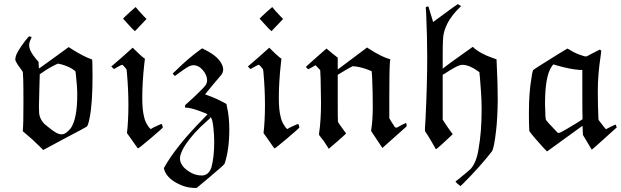

<svg xmlns="http://www.w3.org/2000/svg" viewBox="-20 -708 3049 942"><path d="M100 -503Q121 -530 123 -530Q124 -529 126 -529Q129 -528 130 -528Q135 -527 135 -526Q135 -525 131 -516Q123 -499 123 -486Q123 -458 159 -416L169 -405L170 -388L171 -372Q171 -371 244 -424L317 -477L334 -466Q391 -430 432 -416L433 -402Q433 -400 433.5 -377Q434 -354 434 -336Q434 -201 420 -131Q413 -94 406 -87Q403 -84 298 -29L192 28L172 8Q139 -25 106 -52L92 -64V-70Q95 -97 95 -198Q95 -293 94 -318L92 -355L84 -367Q64 -393 58 -406Q55 -412 55 -418Q55 -420 57 -430Q62 -452 100 -503ZM174 -306Q174 -295 172.5 -247.5Q171 -200 171 -184Q171 -147 175 -138Q181 -117 198 -100Q202 -97 220 -82Q238 -67 253.5 -58Q269 -49 282 -49Q304 -49 328 -80Q359 -127 359 -243Q359 -284 352 -345Q351 -358 348 -360Q325 -380 279 -393Q277 -393 274 -393.5Q271 -394 269.5 -394.5Q268 -395 266 -396H265L251 -390Q215 -372 186 -351L175 -344V-337Q175 -319 174 -306Z M622 -653 636 -665Q644 -673 645 -673H646Q646 -672 661 -655Q677 -637 687 -627L699 -615L642 -555L628 -568Q588 -612 585 -615Q585 -616 584.5 -616Q584 -616 584 -617Q584 -618 596.5 -629.5Q609 -641 622 -653ZM539 -369 526 -382 538 -392Q577 -425 631 -474Q666 -439 681 -427L691 -420L688 -395Q678 -304 678 -227Q678 -171 686 -139Q691 -113 702 -97Q712 -79 720 -75Q722 -75 725 -78Q729 -81 750 -90.5Q771 -100 773 -100Q774 -100 776.5 -92Q779 -84 779 -83Q779 -80 720 -30Q661 20 657 20Q655 20 630 -17L603 -55Q610 -117 610 -193Q610 -268 603 -347Q602 -363 600 -369Q583 -390 580 -390Q575 -390 551 -376Z M838 -335 827 -347 843 -362Q903 -421 958 -461L972 -471L983 -465Q1058 -429 1073 -381Q1075 -373 1075 -369Q1075 -353 1066 -341Q1064 -339 1025 -292.5Q986 -246 986 -245Q991 -243 997 -241Q1041 -226 1091 -198L1093 -187Q1105 -137 1105 -74Q1105 26 1082 95Q1081 100 1013 157L945 214H936Q890 214 845 189Q793 160 784 117L786 113Q844 10 974 -122L998 -147Q994 -151 955 -165Q912 -180 891 -180H888V-192L931 -231Q982 -279 990 -292Q996 -302 996 -315Q996 -339 975.5 -363.5Q955 -388 928 -388Q920 -388 908 -383Q892 -375 854 -347ZM1002 -143Q1013 -132 1013 -130Q1005 -122 994 -113Q929 -56 890 2Q870 33 864 58Q863 63 863 70Q863 83 870 96Q878 114 905 132Q935 153 970 153Q1003 153 1017 114Q1031 64 1031 -14Q1031 -47 1026.5 -85.5Q1022 -124 1015 -131Q1006 -140 1002 -143Z M1292 -653 1306 -665Q1314 -673 1315 -673H1316Q1316 -672 1331 -655Q1347 -637 1357 -627L1369 -615L1312 -555L1298 -568Q1258 -612 1255 -615Q1255 -616 1254.5 -616Q1254 -616 1254 -617Q1254 -618 1266.5 -629.5Q1279 -641 1292 -653ZM1209 -369 1196 -382 1208 -392Q1247 -425 1301 -474Q1336 -439 1351 -427L1361 -420L1358 -395Q1348 -304 1348 -227Q1348 -171 1356 -139Q1361 -113 1372 -97Q1382 -79 1390 -75Q1392 -75 1395 -78Q1399 -81 1420 -90.5Q1441 -100 1443 -100Q1444 -100 1446.5 -92Q1449 -84 1449 -83Q1449 -80 1390 -30Q1331 20 1327 20Q1325 20 1300 -17L1273 -55Q1280 -117 1280 -193Q1280 -268 1273 -347Q1272 -363 1270 -369Q1253 -390 1250 -390Q1245 -390 1221 -376Z M1492 -368Q1481 -378 1481 -380Q1481 -381 1533 -427L1582 -470L1590 -463Q1595 -458 1613.5 -443.5Q1632 -429 1637 -425V-367L1781 -475L1790 -469Q1853 -428 1895 -417L1893 -402Q1890 -362 1890 -231V-128L1900 -111Q1903 -106 1906.5 -101Q1910 -96 1911.5 -93.5Q1913 -91 1914.5 -88.5Q1916 -86 1917 -85Q1918 -84 1920 -83Q1922 -82 1923.5 -82Q1925 -82 1928 -82L1949 -94Q1971 -105 1972 -105Q1973 -105 1975 -95V-88L1856 18L1801 -65L1802 -77Q1808 -111 1809 -178Q1809 -254 1806 -321Q1806 -326 1805.5 -334Q1805 -342 1804.5 -347Q1804 -352 1804 -353V-358L1793 -363Q1759 -377 1725 -382Q1721 -382 1716 -382.5Q1711 -383 1710 -383Q1708 -383 1672 -362L1637 -341V-229Q1637 -115 1638 -112Q1639 -106 1658.5 -80Q1678 -54 1678 -53Q1678 -52 1636 -15Q1594 22 1593 22L1592 20Q1591 19 1590 17.5Q1589 16 1588 14Q1571 -15 1549 -41Q1545 -45 1545 -50Q1555 -116 1555 -203Q1555 -222 1554 -265Q1553 -308 1553 -324L1551 -364L1528 -388L1511 -378Q1493 -368 1492 -368Z M2201 -50Q2197 -45 2159.5 -10.5Q2122 24 2119 24Q2118 24 2113 14.5Q2108 5 2094.5 -18Q2081 -41 2065 -65V-78Q2066 -85 2068 -130Q2076 -296 2076 -427Q2076 -526 2071 -639Q2071 -643 2070.5 -649.5Q2070 -656 2069.5 -660.5Q2069 -665 2069 -667Q2069 -673 2070 -673.5Q2071 -674 2077 -676H2082L2105 -600L2188 -661Q2196 -667 2206 -674Q2216 -681 2221 -684L2226 -688L2242 -678Q2210 -646 2204 -637Q2168 -592 2157 -543Q2152 -524 2152 -442V-371Q2180 -394 2295 -475L2300 -478Q2332 -446 2399 -423L2416 -417L2417 -396Q2422 -297 2422 -218Q2421 -127 2414 -68Q2405 14 2394 34Q2336 109 2250 195L2239 205L2237 203Q2236 203 2231.5 199Q2227 195 2224 193Q2214 183 2215 182Q2216 182 2234 167.5Q2252 153 2270 137.5Q2288 122 2289 121Q2318 89 2328 22Q2343 -60 2343 -171Q2343 -215 2340 -257Q2333 -353 2332 -354Q2284 -390 2248 -390Q2244 -390 2236 -388Q2216 -382 2167 -350L2152 -341V-121Q2175 -85 2189 -66Z M2595 -363Q2595 -365 2637 -391.5Q2679 -418 2721 -444L2764 -470L2765 -469Q2767 -468 2769 -467Q2771 -466 2773 -465Q2792 -452 2817 -442Q2847 -431 2855 -431Q2859 -431 2867 -436L2923 -465L2930 -459L2927 -434Q2913 -342 2913 -262Q2913 -189 2916 -126L2917 -119L2934 -97Q2952 -74 2953 -74L2976 -86L3000 -97Q3001 -97 3006 -83L2945 -28Q2886 26 2883 26L2840 -46L2838 -91L2664 35Q2663 35 2644.5 15Q2626 -5 2605 -29.5Q2584 -54 2577 -65L2576 -86Q2575 -100 2575 -156Q2575 -253 2587 -322Q2590 -349 2595 -363ZM2712 -387 2696 -392Q2693 -392 2685 -379Q2654 -332 2654 -197Q2654 -178 2656 -138Q2657 -121 2660 -118Q2665 -110 2696 -78L2717 -56H2723Q2730 -57 2762 -76L2817 -109L2838 -123V-136Q2837 -143 2837 -257V-365H2823Q2778 -368 2712 -387Z"/></svg>

Font: MathJax_Fraktur
Style: Regular
Weight: 400
Version: Version 1.1